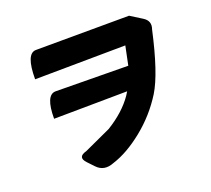

<svg xmlns="http://www.w3.org/2000/svg" viewBox="-134 -929 1268 1154"><g transform="rotate(-20 500.0 -352.0)"><path d="M137 -591Q137 -755 202 -755L798 -757L873 -710Q918 -682 900 -632Q842 -370 776 -263Q707 -152 604 -69Q502 13 407 43Q340 70 296 23L259 -16Q214 -63 278 -80L450 -159Q559 -226 617 -310L632 -334L163 -329Q163 -481 228 -481L691 -476L716 -597L137 -591Z"/></g></svg>

Font: Swei Half Moon CJK SC
Style: Black
Weight: 900
Version: Version 2.071